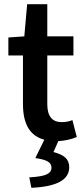

<svg xmlns="http://www.w3.org/2000/svg" viewBox="-20 -665 401 918"><path d="M129.9 232.9 120.1 183.1Q179.7 179.7 202.9 168.9Q226.1 158.2 226.1 136.2Q226.1 118.2 208.7 107.4Q191.4 96.7 148.9 90.8L191.9 2.9Q89.8 -23.4 89.8 -167V-399.9H20V-485.8L96.2 -491.2L109.9 -645H206.1V-491.2H331.1V-399.9H206.1V-167Q206.1 -81.1 274.9 -81.1Q303.2 -81.1 326.2 -90.8L347.2 -9.8Q307.6 6.8 258.8 9.8L235.8 62Q273.9 71.8 292.5 88.6Q311 105.5 311 134.8Q311 225.1 129.9 232.9Z"/></svg>

Font: Source Sans 3 Semibold
Style: Regular
Weight: 600
Designer: Paul D. Hunt
Foundry: Adobe
Version: Version 3.052;hotconv 1.1.0;makeotfexe 2.6.0